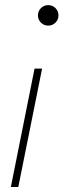

<svg xmlns="http://www.w3.org/2000/svg" viewBox="-20 -540 297 768"><path d="M148.4 -265.6 53.2 208H23.4L118.2 -265.6ZM172.9 -519.5Q189.9 -519.5 201.9 -507.6Q213.9 -495.6 213.9 -478.5Q213.9 -461.4 201.9 -449.5Q189.9 -437.5 172.9 -437.5Q155.8 -437.5 143.8 -449.5Q131.8 -461.4 131.8 -478.5Q131.8 -495.6 143.8 -507.6Q155.8 -519.5 172.9 -519.5Z"/></svg>

Font: Reddit Sans ExtraLight
Style: Italic
Weight: 250
Italic angle: -11.25°
Designer: Stephen Hutchings
Version: Version 1.013